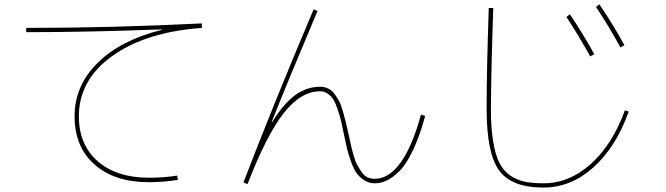

<svg xmlns="http://www.w3.org/2000/svg" viewBox="-20 -806 3040 876"><path d="M718.8 -669.9V-671.9Q380.9 -659.2 99.6 -659.2V-678.7Q491.2 -678.7 900.4 -699.2L901.4 -678.7Q645.5 -660.2 492.7 -550.8Q339.8 -441.4 339.8 -275.4Q339.8 -145.5 425.8 -70.3Q511.7 4.9 660.2 4.9Q729.5 4.9 788.1 -4.9L792 14.6Q732.4 24.4 660.2 25.4Q502.9 25.4 411.6 -55.2Q320.3 -135.7 320.3 -275.4Q320.3 -416 426.3 -520Q532.2 -624 718.8 -669.9Z M1109.4 34.2 1090.8 26.4Q1225.6 -326.2 1411.1 -763.7L1428.7 -755.9Q1301.8 -456.1 1219.7 -250L1221.7 -249Q1274.4 -334 1327.1 -372.1Q1379.9 -410.2 1440.4 -410.2Q1460 -410.2 1477.1 -402.3Q1494.1 -394.5 1506.3 -377.4Q1518.6 -360.4 1527.3 -344.2Q1536.1 -328.1 1544.4 -298.3Q1552.7 -268.6 1557.1 -251Q1561.5 -233.4 1569.3 -198.2Q1577.1 -163.1 1580.6 -146.5Q1584 -129.9 1592.3 -100.1Q1600.6 -70.3 1608.9 -55.2Q1617.2 -40 1628.9 -22.5Q1640.6 -4.9 1655.8 2.4Q1670.9 9.8 1690.4 9.8Q1754.9 9.8 1808.6 -65.4Q1862.3 -140.6 1900.4 -283.2L1919.9 -277.3Q1895.5 -186.5 1865.2 -122.6Q1835 -58.6 1804.2 -27.3Q1773.4 3.9 1745.6 17.1Q1717.8 30.3 1690.4 30.3Q1663.1 30.3 1641.6 16.1Q1620.1 2 1606.9 -16.1Q1593.8 -34.2 1581.5 -68.8Q1569.3 -103.5 1563.5 -127.4Q1557.6 -151.4 1548.8 -194.3Q1541 -234.4 1536.1 -254.9Q1531.2 -275.4 1521 -305.7Q1510.7 -335.9 1501.5 -351.1Q1492.2 -366.2 1476.1 -377.9Q1460 -389.6 1440.4 -389.6Q1352.5 -389.6 1273.9 -289.1Q1195.3 -188.5 1109.4 34.2Z M2564.5 -728.5 2580.1 -741.2Q2644.5 -644.5 2691.4 -558.6L2672.9 -548.8Q2617.2 -648.4 2564.5 -728.5ZM2699.2 -774.4 2714.8 -786.1Q2778.3 -692.4 2829.1 -599.6L2810.5 -589.8Q2752 -696.3 2699.2 -774.4ZM2200.2 -309.6Q2200.2 -482.4 2210 -769.5H2230.5Q2220.7 -482.4 2219.7 -309.6Q2219.7 -223.6 2229.5 -163.1Q2239.3 -102.5 2257.3 -65.4Q2275.4 -28.3 2305.7 -6.8Q2335.9 14.6 2372.1 22.5Q2408.2 30.3 2460 30.3Q2577.1 30.3 2675.8 -58.1Q2774.4 -146.5 2831.1 -302.7L2848.6 -296.9Q2790 -133.8 2687 -42Q2584 49.8 2460 49.8Q2313.5 49.8 2256.8 -28.8Q2200.2 -107.4 2200.2 -309.6Z"/></svg>

Font: Mgen+ 1mn thin
Style: Regular
Weight: 100
Designer: [Source Han Sans]
Ryoko NISHIZUKA  (kana & ideographs); Paul D. Hunt (Latin, Greek & Cyrillic); Wenlong ZHANG  (bopomofo
Version: Version 1.059.20150602